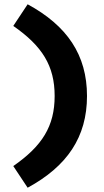

<svg xmlns="http://www.w3.org/2000/svg" viewBox="-20 -735 485 896"><path d="M42 40 109 141C293 41 386 -95 386 -287C386 -479 293 -615 109 -715L42 -614C177 -520 235 -428 235 -287C235 -146 177 -54 42 40Z"/></svg>

Font: Mission
Style: Bold
Weight: 700
Version: Version 1.000;FEAKit 1.0